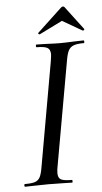

<svg xmlns="http://www.w3.org/2000/svg" viewBox="-55 -818 455 853"><g transform="rotate(-5 172.5 -391.5)"><path d="M22 -12Q53 -12 67.5 -17Q82 -22 89.5 -36Q97 -50 102 -81L184 -544Q188 -570 188 -576Q188 -598 174.5 -605.5Q161 -613 127 -613Q124 -613 124 -619Q124 -625 127 -625L170 -624Q208 -622 230 -622Q258 -622 296 -624L337 -625Q340 -625 340 -619Q340 -613 337 -613Q307 -613 291.5 -607Q276 -601 268.5 -586.5Q261 -572 256 -542L174 -81Q170 -62 170 -48Q170 -26 183 -19Q196 -12 232 -12Q234 -12 234 -6Q234 0 232 0Q206 0 190 -1L126 -2L66 -1Q50 0 22 0Q19 0 19 -6Q19 -12 22 -12ZM145 -669Q142 -669 140 -671.5Q138 -674 140 -676L249 -778Q254 -783 258 -783Q264 -783 267 -778L344 -676L345 -674Q345 -672 342 -670Q339 -668 337 -669L249 -720L146 -669Z"/></g></svg>

Font: Cormorant Infant Medium
Style: Italic
Weight: 500
Italic angle: -10°
Designer: Christian Thalmann (Catharsis Fonts)
Foundry: Catharsis Fonts
Version: Version 4.000